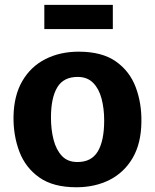

<svg xmlns="http://www.w3.org/2000/svg" viewBox="-20 -782 654 810"><path d="M302 8Q204.5 8 146 -33.2Q87.5 -74.5 61.8 -142.2Q36 -210 37 -290Q38.5 -379 74.2 -440.2Q110 -501.5 171.8 -532.8Q233.5 -564 312 -564Q410 -564 468.5 -523Q527 -482 552.5 -414.2Q578 -346.5 576.5 -267Q575.5 -177.5 540 -116.2Q504.5 -55 443 -23.5Q381.5 8 302 8ZM306 -98.5Q365.5 -98 392.5 -143Q419.5 -188 419.5 -273.5Q419.5 -324 408.5 -365.8Q397.5 -407.5 373.2 -432.2Q349 -457 309 -457.5Q248.5 -458 221.8 -413.8Q195 -369.5 195 -286Q195 -235 206 -192.5Q217 -150 241.2 -124.2Q265.5 -98.5 306 -98.5ZM167 -659.5V-761.5H456V-659.5Z"/></svg>

Font: Merriweather Sans
Style: Bold
Weight: 700
Designer: Eben Sorkin
Foundry: Eben Sorkin
Version: Version 1.008; ttfautohint (v1.7.19-72a1) -l 8 -r 50 -G 200 